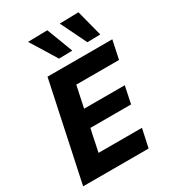

<svg xmlns="http://www.w3.org/2000/svg" viewBox="-226 -1091 1095 1214"><g transform="rotate(-30 321.0 -484.0)"><path d="M17 0Q29 -57 40.5 -110.8Q52 -164.5 66.5 -232.5L117.5 -473Q132.5 -542.5 144.2 -597.8Q156 -653 168.5 -713H641.5L613 -578.5H301Q294.5 -548.5 287.8 -517Q281 -485.5 273.5 -449.5L267.5 -422H564.5L538.5 -297H241.5L233 -259Q226 -224 219.5 -193.5Q213 -163 207 -134.5H524L495 0ZM288.5 -775.5Q260.5 -821.5 231.5 -868.8Q202.5 -916 172 -965L314 -968Q332.5 -920.5 350.5 -872.8Q368.5 -825 386.5 -777.5ZM496 -775.5Q473.5 -822 450.2 -869.2Q427 -916.5 403.5 -965L541.5 -968Q554 -920.5 566.2 -872.8Q578.5 -825 591 -777.5Z"/></g></svg>

Font: Commissioner
Style: Bold Italic
Weight: 700
Italic angle: -12°
Designer: Kostas Bartsokas
Foundry: Kostas Bartsokas
Version: Version 1.000; ttfautohint (v1.8.3)